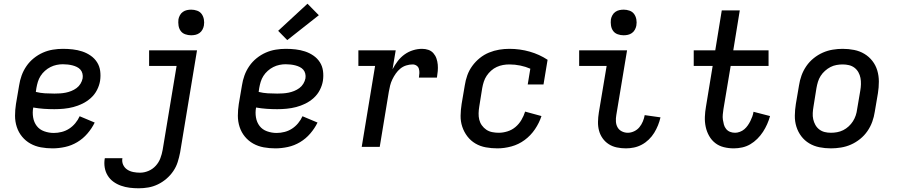

<svg xmlns="http://www.w3.org/2000/svg" viewBox="-20 -791 4840 1034"><path d="M263 8Q231 8 200.5 2.5Q170 -3 144 -17.5Q118 -32 99 -55Q80 -78 70.5 -107Q61 -136 61 -167.5Q61 -199 66 -231L83 -331Q87 -358 96.5 -384.5Q106 -411 122.5 -435Q139 -459 162 -477.5Q185 -496 211 -507.5Q237 -519 264.5 -523.5Q292 -528 319 -528Q346 -528 372 -525Q398 -522 422.5 -514Q447 -506 468 -491.5Q489 -477 502.5 -456Q516 -435 519.5 -409Q523 -383 519 -356Q515 -331 502.5 -306.5Q490 -282 469.5 -263.5Q449 -245 424.5 -233Q400 -221 375 -214.5Q350 -208 324 -205.5Q298 -203 273 -203Q244 -203 215.5 -205Q187 -207 159 -212Q154 -185 158.5 -158.5Q163 -132 178 -112.5Q193 -93 218 -84Q243 -75 270 -75Q291 -75 312.5 -80.5Q334 -86 352.5 -98Q371 -110 385.5 -127.5Q400 -145 409 -165L490 -131Q475 -100 451 -72Q427 -44 396 -25.5Q365 -7 330.5 0.5Q296 8 263 8ZM273 -287Q288 -287 303.5 -288Q319 -289 334 -292Q349 -295 364 -301Q379 -307 392 -316.5Q405 -326 413.5 -340Q422 -354 425 -369Q427 -382 424 -394.5Q421 -407 413 -416Q405 -425 393.5 -430.5Q382 -436 370 -439Q358 -442 345 -443.5Q332 -445 318 -445Q302 -445 285 -441.5Q268 -438 252 -430Q236 -422 222 -409.5Q208 -397 198.5 -382Q189 -367 184 -350.5Q179 -334 176 -317L173 -296Q197 -290 222 -288.5Q247 -287 273 -287Z M727 223Q702 223 678 220Q654 217 631.5 209Q609 201 590.5 187.5Q572 174 560 154.5Q548 135 544 111.5Q540 88 544 63L545 61H640L639 62Q636 81 643.5 97Q651 113 665.5 122.5Q680 132 698 135.5Q716 139 734 139Q757 139 779.5 129.5Q802 120 818.5 102Q835 84 843.5 61.5Q852 39 856 16L931 -436H783V-520H1041L950 30Q945 56 937 81.5Q929 107 913.5 130Q898 153 876.5 171.5Q855 190 830 202Q805 214 779 218.5Q753 223 727 223ZM1009 -601Q993 -601 977.5 -606.5Q962 -612 953 -624.5Q944 -637 941.5 -653.5Q939 -670 941 -687Q943 -698 949 -709Q955 -720 965 -727Q975 -734 986.5 -736.5Q998 -739 1010 -739Q1026 -739 1041.5 -733.5Q1057 -728 1066 -715.5Q1075 -703 1078 -686.5Q1081 -670 1078 -653Q1076 -642 1070 -631Q1064 -620 1054 -613Q1044 -606 1032.5 -603.5Q1021 -601 1009 -601Z M1463 8Q1431 8 1400.5 2.5Q1370 -3 1344 -17.5Q1318 -32 1299 -55Q1280 -78 1270.5 -107Q1261 -136 1261 -167.5Q1261 -199 1266 -231L1283 -331Q1287 -358 1296.5 -384.5Q1306 -411 1322.5 -435Q1339 -459 1362 -477.5Q1385 -496 1411 -507.5Q1437 -519 1464.5 -523.5Q1492 -528 1519 -528Q1546 -528 1572 -525Q1598 -522 1622.5 -514Q1647 -506 1668 -491.5Q1689 -477 1702.5 -456Q1716 -435 1719.5 -409Q1723 -383 1719 -356Q1715 -331 1702.5 -306.5Q1690 -282 1669.5 -263.5Q1649 -245 1624.5 -233Q1600 -221 1575 -214.5Q1550 -208 1524 -205.5Q1498 -203 1473 -203Q1444 -203 1415.5 -205Q1387 -207 1359 -212Q1354 -185 1358.5 -158.5Q1363 -132 1378 -112.5Q1393 -93 1418 -84Q1443 -75 1470 -75Q1491 -75 1512.5 -80.5Q1534 -86 1552.5 -98Q1571 -110 1585.5 -127.5Q1600 -145 1609 -165L1690 -131Q1675 -100 1651 -72Q1627 -44 1596 -25.5Q1565 -7 1530.5 0.5Q1496 8 1463 8ZM1473 -287Q1488 -287 1503.5 -288Q1519 -289 1534 -292Q1549 -295 1564 -301Q1579 -307 1592 -316.5Q1605 -326 1613.5 -340Q1622 -354 1625 -369Q1627 -382 1624 -394.5Q1621 -407 1613 -416Q1605 -425 1593.5 -430.5Q1582 -436 1570 -439Q1558 -442 1545 -443.5Q1532 -445 1518 -445Q1502 -445 1485 -441.5Q1468 -438 1452 -430Q1436 -422 1422 -409.5Q1408 -397 1398.5 -382Q1389 -367 1384 -350.5Q1379 -334 1376 -317L1373 -296Q1397 -290 1422 -288.5Q1447 -287 1473 -287ZM1527 -575 1478 -625 1636 -771 1697 -709Z M1928 0 2000 -436H1910V-520H2111L2094 -418Q2106 -441 2122 -462Q2138 -483 2159 -498Q2180 -513 2204.5 -520.5Q2229 -528 2253 -528Q2271 -528 2287 -522.5Q2303 -517 2314 -504.5Q2325 -492 2330.5 -476Q2336 -460 2337.5 -443Q2339 -426 2337.5 -408Q2336 -390 2333 -373H2236Q2238 -385 2238.5 -397Q2239 -409 2236 -420Q2233 -431 2223.5 -437.5Q2214 -444 2202 -444Q2185 -444 2167.5 -438.5Q2150 -433 2136 -421.5Q2122 -410 2111.5 -395Q2101 -380 2093 -363.5Q2085 -347 2081 -330.5Q2077 -314 2074 -297L2025 0Z M2659 8Q2627 8 2596.5 2.5Q2566 -3 2540.5 -18Q2515 -33 2497 -56.5Q2479 -80 2469.5 -108.5Q2460 -137 2460.5 -168Q2461 -199 2466 -231L2483 -331Q2487 -358 2496.5 -385Q2506 -412 2523.5 -436Q2541 -460 2564 -478.5Q2587 -497 2614 -508Q2641 -519 2668.5 -523.5Q2696 -528 2723 -528Q2780 -528 2832.5 -513Q2885 -498 2929 -469L2907 -336H2822L2836 -421Q2811 -432 2782 -438Q2753 -444 2723 -444Q2706 -444 2689 -441Q2672 -438 2655.5 -430.5Q2639 -423 2625 -410.5Q2611 -398 2601 -383Q2591 -368 2585.5 -351Q2580 -334 2577 -317L2561 -217Q2558 -199 2557.5 -181Q2557 -163 2561 -146.5Q2565 -130 2575 -116Q2585 -102 2599 -92.5Q2613 -83 2630.5 -79.5Q2648 -76 2666 -76Q2689 -76 2713 -83.5Q2737 -91 2756 -107Q2775 -123 2788 -145Q2801 -167 2808 -190L2896 -166Q2884 -129 2861 -95Q2838 -61 2805.5 -37Q2773 -13 2734.5 -2.5Q2696 8 2659 8Z M3351 8Q3326 8 3302 3Q3278 -2 3258.5 -14.5Q3239 -27 3225.5 -46Q3212 -65 3206 -87.5Q3200 -110 3200.5 -135Q3201 -160 3205 -185L3247 -436H3099V-520H3357L3299 -171Q3296 -154 3297 -136.5Q3298 -119 3306 -105Q3314 -91 3329 -83.5Q3344 -76 3361 -76Q3378 -76 3395 -84Q3412 -92 3423.5 -106Q3435 -120 3442 -137Q3449 -154 3452 -171L3537 -159Q3532 -137 3523.5 -116Q3515 -95 3503 -75.5Q3491 -56 3474 -39.5Q3457 -23 3436.5 -12Q3416 -1 3394 3.5Q3372 8 3351 8ZM3338 -601Q3322 -601 3306.5 -606.5Q3291 -612 3282 -624.5Q3273 -637 3270.5 -653.5Q3268 -670 3270 -687Q3272 -698 3278 -709Q3284 -720 3294 -727Q3304 -734 3315.5 -736.5Q3327 -739 3339 -739Q3355 -739 3370.5 -733.5Q3386 -728 3395 -715.5Q3404 -703 3407 -686.5Q3410 -670 3407 -653Q3405 -642 3399 -631Q3393 -620 3383 -613Q3373 -606 3361.5 -603.5Q3350 -601 3338 -601Z M3932 8Q3904 8 3878 1.5Q3852 -5 3832 -20.5Q3812 -36 3799 -59Q3786 -82 3780.5 -108Q3775 -134 3776 -161.5Q3777 -189 3782 -217L3818 -436H3716V-520H3832L3867 -735H3964L3929 -520H4119V-436H3915L3876 -203Q3874 -189 3872.5 -174.5Q3871 -160 3873 -146.5Q3875 -133 3878.5 -120Q3882 -107 3890.5 -96.5Q3899 -86 3911.5 -81Q3924 -76 3939 -76Q3951 -76 3964.5 -81Q3978 -86 3988.5 -95Q3999 -104 4007 -115.5Q4015 -127 4021 -139Q4027 -151 4031.5 -163.5Q4036 -176 4038 -189L4127 -166Q4121 -144 4111.5 -122.5Q4102 -101 4089 -81Q4076 -61 4058.5 -43.5Q4041 -26 4020.5 -14Q4000 -2 3977 3Q3954 8 3932 8Z M4455 8Q4423 8 4393 2Q4363 -4 4338 -19Q4313 -34 4295.5 -57Q4278 -80 4269 -108.5Q4260 -137 4260.5 -168.5Q4261 -200 4266 -231L4283 -331Q4287 -358 4296.5 -384.5Q4306 -411 4322.5 -435Q4339 -459 4362 -477.5Q4385 -496 4411 -507.5Q4437 -519 4464.5 -523.5Q4492 -528 4518 -528Q4550 -528 4580 -522Q4610 -516 4635 -501Q4660 -486 4678 -463Q4696 -440 4704.5 -411.5Q4713 -383 4713 -351.5Q4713 -320 4708 -289L4691 -189Q4687 -162 4677.5 -135.5Q4668 -109 4651.5 -85Q4635 -61 4612 -42.5Q4589 -24 4563 -12.5Q4537 -1 4509 3.5Q4481 8 4455 8ZM4455 -76Q4471 -76 4488 -79Q4505 -82 4521 -90Q4537 -98 4550.5 -110.5Q4564 -123 4573.5 -138Q4583 -153 4588.5 -169.5Q4594 -186 4596 -203L4613 -303Q4616 -320 4616.5 -337.5Q4617 -355 4614 -371Q4611 -387 4603 -401.5Q4595 -416 4582 -426Q4569 -436 4552.5 -440Q4536 -444 4518 -444Q4502 -444 4485 -441Q4468 -438 4452.5 -430Q4437 -422 4423 -409.5Q4409 -397 4399.5 -382Q4390 -367 4385 -350.5Q4380 -334 4377 -317L4361 -217Q4358 -200 4357 -182.5Q4356 -165 4359.5 -149Q4363 -133 4371 -118.5Q4379 -104 4392 -94Q4405 -84 4421 -80Q4437 -76 4455 -76Z"/></svg>

Font: Iosevka HT Medium Extended
Style: Italic
Weight: 500
Width: 7
Italic angle: -9°
Monospace: yes
Designer: Belleve Invis
Foundry: Belleve Invis
Version: Version 32.3.0; ttfautohint (v1.8.4)